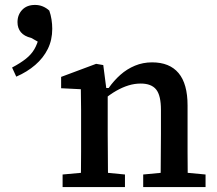

<svg xmlns="http://www.w3.org/2000/svg" viewBox="-20 -759 881 779"><path d="M122 -739Q139 -739 153.5 -733Q168 -727 180 -716Q186 -699 189 -680Q192 -661 192 -642Q192 -597 174 -560.5Q156 -524 123 -495.5Q90 -467 46 -448L29 -485Q63 -503 85 -520.5Q107 -538 119.5 -559.5Q132 -581 139 -611L144 -584L107 -605Q78 -612 64.5 -628.5Q51 -645 51 -669Q51 -699 70 -719Q89 -739 122 -739ZM234 0V-51L344 -61H384L487 -51V0ZM308 0Q308 -30 308.5 -67Q309 -104 309 -143Q309 -182 309 -215V-268Q309 -294 309 -315Q309 -336 308.5 -356Q308 -376 308 -397L228 -401V-447L370 -500L399 -495L413 -387L417 -386V-215Q417 -182 417.5 -143Q418 -104 418 -67Q418 -30 419 0ZM561 0V-51L667 -61H707L814 -51V0ZM631 0Q632 -30 632 -67Q632 -104 632.5 -142.5Q633 -181 633 -215V-313Q633 -372 613.5 -396Q594 -420 551 -420Q526 -420 501.5 -412.5Q477 -405 451.5 -390.5Q426 -376 400 -354L394 -402H421Q442 -432 468.5 -455.5Q495 -479 527.5 -492.5Q560 -506 597 -506Q668 -506 704.5 -462.5Q741 -419 741 -331V-215Q741 -181 741 -142.5Q741 -104 741.5 -67Q742 -30 742 0Z"/></svg>

Font: Source Serif 4 Medium
Style: Regular
Weight: 500
Designer: Frank Grießhammer
Foundry: Adobe Systems Incorporated
Version: Version 4.004;hotconv 1.0.116;makeotfexe 2.5.65601